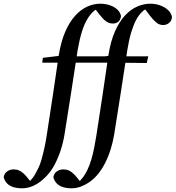

<svg xmlns="http://www.w3.org/2000/svg" viewBox="-192 -766 948 1036"><path d="M-74 250Q-100 250 -120.5 243.5Q-141 237 -154 223.5Q-167 210 -172 190Q-169 170 -153.5 159Q-138 148 -119 148Q-102 148 -89.5 153.5Q-77 159 -65.5 169.5Q-54 180 -43 194L-20 222L-23 225L-42 227V221Q-28 210 -16 194.5Q-4 179 6 158Q21 132 30.5 99.5Q40 67 47.5 32.5Q55 -2 60 -35Q77 -143 93 -250.5Q109 -358 125 -468Q137 -541 159.5 -593.5Q182 -646 212.5 -680Q243 -714 278 -730Q313 -746 349 -746Q376 -746 400 -738Q424 -730 440.5 -715Q457 -700 461 -679Q458 -658 446 -648.5Q434 -639 417 -639Q396 -639 379.5 -651.5Q363 -664 346 -686L314 -727V-735H349V-728Q330 -720 312 -704Q294 -688 278 -661Q262 -634 249.5 -593.5Q237 -553 227 -496Q210 -383 192 -267.5Q174 -152 156 -40Q149 3 135.5 44.5Q122 86 103 122Q84 158 58 185Q39 205 18 219.5Q-3 234 -26 242Q-49 250 -74 250ZM36 -428 39 -454 156 -468V-462H438L431 -428H148ZM194 250Q168 250 147.5 243.5Q127 237 114 223.5Q101 210 96 190Q99 170 114.5 159Q130 148 149 148Q166 148 178.5 153.5Q191 159 202.5 169.5Q214 180 225 194L246 220V224H228V220Q243 208 256 190.5Q269 173 279 152Q292 125 301 94Q310 63 316.5 30Q323 -3 328 -35Q345 -143 361 -250.5Q377 -358 393 -468Q405 -544 428.5 -597Q452 -650 483 -683Q514 -716 549 -731Q584 -746 619 -746Q647 -746 672 -737Q697 -728 714.5 -712Q732 -696 736 -674Q734 -653 720 -642Q706 -631 689 -631Q668 -631 652.5 -643.5Q637 -656 619 -679L584 -725V-731H608V-725Q590 -717 573 -700.5Q556 -684 542 -657.5Q528 -631 516 -591.5Q504 -552 495 -496Q478 -383 460 -267.5Q442 -152 424 -40Q417 2 404.5 41.5Q392 81 374 116Q356 151 332 179Q313 201 290.5 216.5Q268 232 244 241Q220 250 194 250ZM304 -428 307 -454 424 -468V-462H608L600 -426L417 -428Z"/></svg>

Font: Source Serif 4 48pt SemiBold
Style: Italic
Weight: 600
Italic angle: -12°
Designer: Frank Grießhammer
Foundry: Adobe Systems Incorporated
Version: Version 4.004;hotconv 1.0.116;makeotfexe 2.5.65601